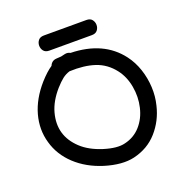

<svg xmlns="http://www.w3.org/2000/svg" viewBox="-151 -996 1098 1145"><g transform="rotate(-20 398.0 -424.0)"><path d="M507 7Q600 -15 659 -82Q718 -149 739 -238Q753 -293 750 -352Q747 -411 728.5 -466.5Q710 -522 676 -567Q572 -704 365 -709Q349 -718 331 -714L305 -708L274 -706Q244 -704 232 -675Q197 -652 154 -604Q82 -522 57 -432Q32 -341 57 -255Q81 -169 150 -104.5Q219 -40 321 -8Q429 25 507 7ZM485 -91Q434 -78 351 -104Q269 -130 220 -176Q117 -272 154 -408Q172 -474 228 -538Q255 -568 275.5 -584Q296 -600 322 -608Q415 -612 482.5 -589.5Q550 -567 596 -507Q633 -459 645 -392Q657 -325 642 -261Q627 -196 586.5 -150.5Q546 -105 485 -91ZM251 -765H521Q545 -765 556.5 -779.5Q568 -794 568 -813Q568 -832 556.5 -846.5Q545 -861 521 -861H251Q227 -861 215.5 -846.5Q204 -832 204 -813Q204 -794 215.5 -779.5Q227 -765 251 -765Z"/></g></svg>

Font: Balsamiq Sans
Style: Regular
Weight: 400
Designer: Michael Angeles
Foundry: Balsamiq SRL
Version: Version 1.020; ttfautohint (v1.8.4.7-5d5b);gftools[0.9.26]